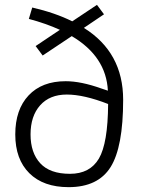

<svg xmlns="http://www.w3.org/2000/svg" viewBox="-20 -763 583 792"><path d="M326 -648Q488 -547 488 -351.5Q488 -156 436 -73.5Q384 9 263 9Q159 9 101 -48.5Q43 -106 43 -208.5Q43 -311 98 -369.5Q153 -428 251 -428Q314 -428 398 -398L425 -389Q418 -530 276 -614L156 -534L127 -573L227 -640Q170 -666 99 -685L113 -732Q208 -710 278 -675L380 -743L409 -704ZM426 -334Q326 -373 255.5 -373Q185 -373 145.5 -328.5Q106 -284 106 -208.5Q106 -133 146 -89.5Q186 -46 268.5 -46Q351 -46 388 -109Q425 -172 426 -334Z"/></svg>

Font: Titillium Web
Style: Light
Weight: 300
Version: Version 1.001;PS 57.000;hotconv 1.0.70;makeotf.lib2.5.55311